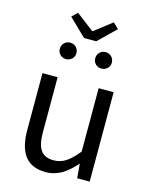

<svg xmlns="http://www.w3.org/2000/svg" viewBox="-137 -1026 882 1126"><g transform="rotate(15 303.5 -463.0)"><path d="M251 13C325 13 379 -26 430 -85H433L440 0H516V-543H425V-158C373 -94 334 -66 278 -66C206 -66 176 -109 176 -210V-543H84V-199C84 -60 136 13 251 13ZM266 -805H340L445 -907L411 -939L305 -857H301L194 -939L161 -907ZM195 -658C224 -658 246 -680 246 -707C246 -736 224 -758 195 -758C167 -758 145 -736 145 -707C145 -680 167 -658 195 -658ZM410 -658C439 -658 461 -680 461 -707C461 -736 439 -758 410 -758C382 -758 360 -736 360 -707C360 -680 382 -658 410 -658Z"/></g></svg>

Font: Source Han Sans KR
Style: Regular
Weight: 400
Designer: Ryoko NISHIZUKA 西塚涼子 (kana, bopomofo & ideographs); Paul D. Hunt (Latin, Greek & Cyrillic); Sandoll Communications 산돌커뮤니
Foundry: Adobe
Version: Version 2.004;hotconv 1.0.118;makeotfexe 2.5.65603